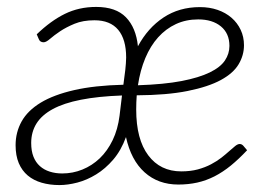

<svg xmlns="http://www.w3.org/2000/svg" viewBox="-20 -526 755 554"><path d="M557 -505.5Q584.5 -505.5 607.8 -497.5Q631 -489.5 648 -474.8Q665 -460 674.5 -439.8Q684 -419.5 684 -395.5Q684 -366.5 668.5 -340.5Q653 -314.5 617 -295Q581 -275.5 521.5 -263.5Q462 -251.5 374.5 -251Q373 -230.5 373 -210Q373 -124 407.8 -77.8Q442.5 -31.5 503 -31.5Q529.5 -31.5 550.8 -37.2Q572 -43 589 -52Q606 -61 618.8 -71Q631.5 -81 641.5 -90Q651.5 -99 658.8 -104.8Q666 -110.5 671.5 -110.5Q677.5 -110.5 682 -105.5L693 -92.5Q669 -67 646 -48.2Q623 -29.5 599 -17.2Q575 -5 549.2 0.8Q523.5 6.5 494.5 6.5Q436.5 6.5 397.2 -28.8Q358 -64 343.5 -130.5Q329.5 -92 306.8 -65.5Q284 -39 257.5 -22.8Q231 -6.5 203.2 0.8Q175.5 8 151.5 8Q123.5 8 100.2 1.2Q77 -5.5 60.2 -19.5Q43.5 -33.5 34.2 -55.2Q25 -77 25 -107Q25 -144.5 42.5 -175.8Q60 -207 97.5 -229.8Q135 -252.5 194 -266Q253 -279.5 336 -281.5L341.5 -324Q342.5 -334 343.2 -342.8Q344 -351.5 344 -360Q344 -412.5 321 -440Q298 -467.5 252.5 -467.5Q219.5 -467.5 195.2 -457.5Q171 -447.5 153.5 -435.8Q136 -424 124.5 -414Q113 -404 106 -404Q95.5 -404 92 -413L86 -427Q126.5 -466 167.2 -486Q208 -506 257.5 -506Q314.5 -506 343.5 -476Q372.5 -446 378 -392.5Q406.5 -445.5 451.8 -475.5Q497 -505.5 557 -505.5ZM332 -250.5Q263 -248 213.5 -238.2Q164 -228.5 132.2 -211.2Q100.5 -194 85.2 -169.5Q70 -145 70 -113.5Q70 -90.5 76.5 -74Q83 -57.5 95 -46.8Q107 -36 123.5 -30.8Q140 -25.5 159.5 -25.5Q190 -25.5 217.8 -36.8Q245.5 -48 267.8 -69.2Q290 -90.5 305 -121.5Q320 -152.5 325 -192.5ZM552 -470Q516.5 -470 487.5 -456.5Q458.5 -443 436.2 -418.2Q414 -393.5 399.2 -358.2Q384.5 -323 378 -280Q453.5 -282.5 504 -292.2Q554.5 -302 585.2 -317Q616 -332 629 -351.5Q642 -371 642 -393.5Q642 -429.5 617.5 -449.8Q593 -470 552 -470Z"/></svg>

Font: Lato TR Light
Style: Italic
Weight: 300
Italic angle: -12°
Designer: Lukasz Dziedzic
Foundry: Lukasz Dziedzic
Version: Version 1.104 2013